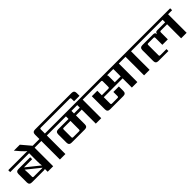

<svg xmlns="http://www.w3.org/2000/svg" viewBox="377 -2476 4119 4119"><g transform="rotate(-45 2436.0 -416.5)"><path d="M273 -137H520Q530 -137 538 -139L236 -381Q241 -325 241 -273V-169Q241 -150 247.5 -143.5Q254 -137 273 -137ZM843 -622V-563H721V0H554V-87Q544 -78 522 -78H153Q76 -78 76 -155V-408Q76 -485 153 -485H509V-426H261L563 -183Q554 -227 554 -317V-563H-20V-622Z M730 -611H577Q523 -645 453 -726L361 -833H542Z M1214 -622V-563H1092V0H925V-563H803V-622H925V-755Q925 -833 1002 -833H2112Q2189 -833 2189 -755V-669H2023V-742Q2023 -761 2016 -767.5Q2009 -774 1990 -774H1124Q1105 -774 1098.5 -767.5Q1092 -761 1092 -742V-622Z M2014 -485V-563H1838V-485ZM1671 -169V-426H1470Q1451 -426 1444 -419.5Q1437 -413 1437 -394V-169Q1437 -150 1444 -143.5Q1451 -137 1470 -137H1639Q1658 -137 1664.5 -143.5Q1671 -150 1671 -169ZM2301 -622V-563H2179V0H2014V-426H1838V-155Q1838 -78 1761 -78H1358Q1281 -78 1281 -155V-408Q1281 -485 1358 -485H1671V-563H1174V-622Z M3108 -339V-563H2916Q2929 -554 2929 -530V-357Q2929 -345 2928 -339ZM3398 -622V-563H3275V0H3108V-280H2536V-91Q2536 -72 2542.5 -65.5Q2549 -59 2568 -59H2729Q2748 -59 2754.5 -65.5Q2761 -72 2761 -91V-214H2928V-77Q2928 0 2851 0H2446Q2369 0 2369 -77V-476H2536V-339H2730Q2749 -339 2755.5 -345.5Q2762 -352 2762 -371V-531Q2762 -550 2755.5 -556.5Q2749 -563 2730 -563H2261V-622Z M3768 -622V-563H3646V0H3479V-563H3357V-622Z M4892 -622V-563H4770V0H4603V-426H4418Q4399 -426 4392 -419.5Q4385 -413 4385 -394V-186H4219V-394Q4219 -413 4212 -419.5Q4205 -426 4186 -426H4034Q4015 -426 4008.5 -419.5Q4002 -413 4002 -394V-91Q4002 -72 4008.5 -65.5Q4015 -59 4034 -59H4217V0H3912Q3835 0 3835 -77V-408Q3835 -485 3912 -485H4235Q4268 -485 4283 -473Q4298 -461 4300 -433H4304Q4307 -460 4320.5 -472.5Q4334 -485 4363 -485H4603V-563H3728V-622Z"/></g></svg>

Font: Sarpanch
Style: Bold
Weight: 700
Designer: Manushi Parikh (Devanagari and Latin), Jyotish Sonowal (Devanagari)
Foundry: Indian Type Foundry
Version: Version 2.004;PS 1.0;hotconv 1.0.78;makeotf.lib2.5.61930; tt